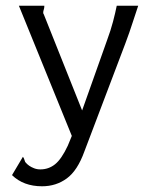

<svg xmlns="http://www.w3.org/2000/svg" viewBox="-20 -477 540 671"><path d="M59 -425 46 -457H135Q135 -449 133 -443.5Q131 -438 131 -433Q131 -429 133 -427L267 -91L354 -336Q367 -371 375 -401.5Q383 -432 388 -457H463Q454 -431 443.5 -398Q433 -365 418 -325L294 2L275 52Q251 119 213.5 146.5Q176 174 127 174Q62 174 22 135L60 71Q63 74 65 80.5Q67 87 68 89Q68 89 72 93.5Q76 98 82.5 102.5Q89 107 99 111Q109 115 121 115Q150 115 172.5 97Q195 79 217 32L231 -2Z"/></svg>

Font: Inconsolata
Style: Regular
Weight: 400
Designer: Raph Levien, Kirill Tkachev
Foundry: Cyreal
Version: Version 1.013